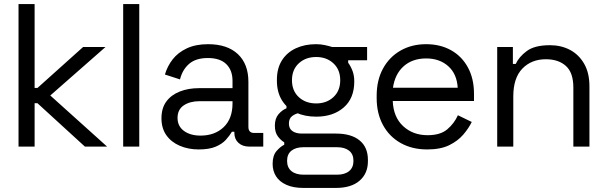

<svg xmlns="http://www.w3.org/2000/svg" viewBox="-20 -720 2980 943"><path d="M71 0V-700H150V-288H164L388 -489H498L227 -251L506 0H397L164 -213H150V0Z M585 0V-700H664V0Z M773 -139Q773 -189 797 -221.5Q821 -254 863 -270.5Q905 -287 957 -287H1122V-323Q1122 -375 1091.5 -405Q1061 -435 1001 -435Q942 -435 909 -406.5Q876 -378 864 -330L790 -354Q802 -395 828 -428.5Q854 -462 897.5 -482.5Q941 -503 1002 -503Q1096 -503 1148 -454.5Q1200 -406 1200 -318V-97Q1200 -67 1228 -67H1273V0H1204Q1171 0 1151 -18.5Q1131 -37 1131 -68V-73H1119Q1108 -54 1089.5 -33.5Q1071 -13 1039 0.5Q1007 14 956 14Q905 14 863 -4Q821 -22 797 -56Q773 -90 773 -139ZM1122 -212V-223H960Q913 -223 882.5 -202.5Q852 -182 852 -141Q852 -100 883.5 -77Q915 -54 965 -54Q1035 -54 1078.5 -95.5Q1122 -137 1122 -212Z M1470 203Q1420 203 1386 187.5Q1352 172 1335.5 145.5Q1319 119 1319 85Q1319 44 1338 22Q1357 0 1376 -9V-21Q1359 -31 1344.5 -50.5Q1330 -70 1330 -103Q1330 -138 1348 -159Q1366 -180 1387 -188V-207L1450 -165Q1431 -162 1415 -150Q1399 -138 1399 -113Q1399 -88 1416.5 -76Q1434 -64 1462 -64H1630Q1705 -64 1746 -30.5Q1787 3 1787 65V72Q1787 132 1746 167.5Q1705 203 1630 203ZM1635 138Q1673 138 1694.5 120.5Q1716 103 1716 70Q1716 37 1694.5 20Q1673 3 1635 3H1471Q1433 3 1411.5 20Q1390 37 1390 70Q1390 103 1411.5 120.5Q1433 138 1471 138ZM1651 -326Q1651 -378 1617.5 -409Q1584 -440 1533 -440Q1481 -440 1447.5 -409Q1414 -378 1414 -326Q1414 -274 1447.5 -243Q1481 -212 1533 -212Q1584 -212 1617.5 -243Q1651 -274 1651 -326ZM1340 -324V-328Q1340 -385 1365 -424Q1390 -463 1433.5 -483Q1477 -503 1532 -503Q1555 -503 1575.5 -498.5Q1596 -494 1612 -489H1783V-424H1690V-412Q1703 -394 1711.5 -371.5Q1720 -349 1720 -320Q1720 -237 1668 -192Q1616 -147 1533 -147Q1477 -147 1433.5 -167Q1390 -187 1365 -227Q1340 -267 1340 -324Z M1830 -238V-250Q1830 -326 1861 -383Q1892 -440 1947 -471.5Q2002 -503 2073 -503Q2142 -503 2195 -473.5Q2248 -444 2278 -389Q2308 -334 2308 -260V-224H1909Q1912 -145 1960 -100.5Q2008 -56 2080 -56Q2143 -56 2177 -85Q2211 -114 2229 -154L2297 -121Q2282 -90 2255.5 -59Q2229 -28 2186.5 -7Q2144 14 2078 14Q2004 14 1948 -17.5Q1892 -49 1861 -106Q1830 -163 1830 -238ZM2228 -289Q2224 -357 2181.5 -395Q2139 -433 2073 -433Q2006 -433 1963 -395Q1920 -357 1910 -289Z M2422 0V-489H2499V-406H2513Q2529 -441 2567.5 -469.5Q2606 -498 2681 -498Q2736 -498 2779.5 -475Q2823 -452 2849 -407Q2875 -362 2875 -296V0H2796V-290Q2796 -363 2759.5 -396Q2723 -429 2661 -429Q2590 -429 2545.5 -383Q2501 -337 2501 -246V0Z"/></svg>

Font: Space Grotesk Frontify
Style: Regular
Weight: 400
Designer: Florian Karsten
Version: Version 2.000